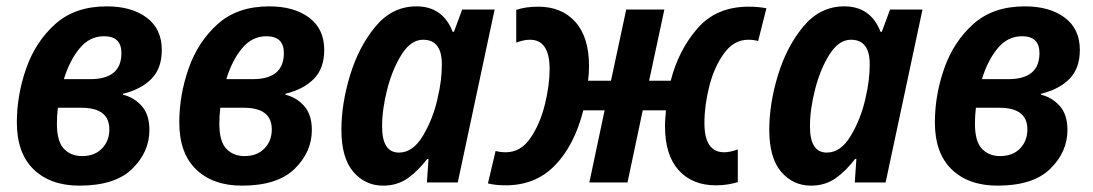

<svg xmlns="http://www.w3.org/2000/svg" viewBox="-20 -574 3439 604"><path d="M450 -165Q450 -214 425.5 -241Q401 -268 367 -276V-279Q424 -293 456.5 -326Q489 -359 489 -417Q489 -483 441.5 -518.5Q394 -554 316 -554Q216 -554 154 -498.5Q92 -443 62.5 -359Q33 -275 33 -189Q33 -92 86 -41Q139 10 230 10Q342 10 396 -43Q450 -96 450 -165ZM307 -460Q362 -460 362 -407Q362 -325 264 -325H181Q199 -384 230.5 -422Q262 -460 307 -460ZM159 -185Q159 -210 162 -235H236Q324 -235 324 -167Q324 -131 301 -107Q278 -83 238 -83Q203 -83 181 -106Q159 -129 159 -185Z M961 -165Q961 -214 936.5 -241Q912 -268 878 -276V-279Q935 -293 967.5 -326Q1000 -359 1000 -417Q1000 -483 952.5 -518.5Q905 -554 827 -554Q727 -554 665 -498.5Q603 -443 573.5 -359Q544 -275 544 -189Q544 -92 597 -41Q650 10 741 10Q853 10 907 -43Q961 -96 961 -165ZM818 -460Q873 -460 873 -407Q873 -325 775 -325H692Q710 -384 741.5 -422Q773 -460 818 -460ZM670 -185Q670 -210 673 -235H747Q835 -235 835 -167Q835 -131 812 -107Q789 -83 749 -83Q714 -83 692 -106Q670 -129 670 -185Z M1182 -176Q1182 -231 1198.5 -294.5Q1215 -358 1244 -403.5Q1273 -449 1311 -449Q1370 -449 1370 -372Q1370 -348 1367 -322Q1364 -296 1356 -262Q1342 -200 1310.5 -147Q1279 -94 1235 -94Q1182 -94 1182 -176ZM1324 -74H1328L1323 0H1420L1536 -544H1434L1408 -474H1404Q1373 -554 1290 -554Q1214 -554 1161.5 -491Q1109 -428 1081.5 -338Q1054 -248 1054 -166Q1054 -77 1091.5 -33.5Q1129 10 1185 10Q1230 10 1263 -13.5Q1296 -37 1324 -74Z M1815 -227H1882L1834 0H1954L2002 -227H2075Q2074 -215 2073 -202Q2072 -189 2072 -177Q2072 -86 2115 -38.5Q2158 9 2232 9Q2253 9 2270.5 6Q2288 3 2301 -1V-104Q2277 -95 2258 -95Q2196 -95 2196 -187Q2196 -243 2211.5 -303.5Q2227 -364 2258 -406.5Q2289 -449 2334 -449Q2350 -449 2365 -445L2391 -548Q2366 -553 2335 -553Q2233 -553 2173.5 -484Q2114 -415 2090 -320H2022L2070 -544H1950L1902 -320H1830Q1833 -343 1833 -366Q1833 -457 1790 -505Q1747 -553 1673 -553Q1634 -553 1604 -543V-440Q1615 -444 1625.5 -446.5Q1636 -449 1647 -449Q1709 -449 1709 -357Q1709 -306 1694 -245Q1679 -184 1648.5 -139.5Q1618 -95 1571 -95Q1555 -95 1539 -99L1515 3Q1539 9 1571 9Q1665 9 1726 -54Q1787 -117 1815 -227Z M2528 -176Q2528 -231 2544.5 -294.5Q2561 -358 2590 -403.5Q2619 -449 2657 -449Q2716 -449 2716 -372Q2716 -348 2713 -322Q2710 -296 2702 -262Q2688 -200 2656.5 -147Q2625 -94 2581 -94Q2528 -94 2528 -176ZM2670 -74H2674L2669 0H2766L2882 -544H2780L2754 -474H2750Q2719 -554 2636 -554Q2560 -554 2507.5 -491Q2455 -428 2427.5 -338Q2400 -248 2400 -166Q2400 -77 2437.5 -33.5Q2475 10 2531 10Q2576 10 2609 -13.5Q2642 -37 2670 -74Z M3338 -165Q3338 -214 3313.5 -241Q3289 -268 3255 -276V-279Q3312 -293 3344.5 -326Q3377 -359 3377 -417Q3377 -483 3329.5 -518.5Q3282 -554 3204 -554Q3104 -554 3042 -498.5Q2980 -443 2950.5 -359Q2921 -275 2921 -189Q2921 -92 2974 -41Q3027 10 3118 10Q3230 10 3284 -43Q3338 -96 3338 -165ZM3195 -460Q3250 -460 3250 -407Q3250 -325 3152 -325H3069Q3087 -384 3118.5 -422Q3150 -460 3195 -460ZM3047 -185Q3047 -210 3050 -235H3124Q3212 -235 3212 -167Q3212 -131 3189 -107Q3166 -83 3126 -83Q3091 -83 3069 -106Q3047 -129 3047 -185Z"/></svg>

Font: Noto Sans UI SemiCondensed
Style: Bold Italic
Weight: 700
Width: 4
Designer: Monotype Design Team
Foundry: Monotype Imaging Inc.
Version: 1.001